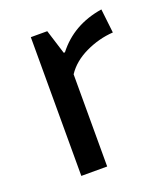

<svg xmlns="http://www.w3.org/2000/svg" viewBox="-95 -528 505 593"><g transform="rotate(-20 157.5 -231.0)"><path d="M72 -456H126L151 -376H155Q210 -447 306 -462L315 -383Q268 -380 224 -359Q180 -338 157 -303V0H72Z"/></g></svg>

Font: Average Sans
Style: Regular
Weight: 400
Designer: Eduardo Rodriguez Tunni
Foundry: Eduardo Rodriguez Tunni
Version: Version 1.001